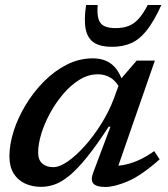

<svg xmlns="http://www.w3.org/2000/svg" viewBox="-20 -734 671 765"><path d="M351.5 -46.5 420 -229H413Q364 -154 325.8 -106.8Q287.5 -59.5 256.2 -34Q225 -8.5 197.8 1Q170.5 10.5 144 10.5Q108 10.5 79.2 -3Q50.5 -16.5 34 -43.5Q17.5 -70.5 17.5 -111Q17.5 -158.5 34.5 -211.8Q51.5 -265 82.5 -316.2Q113.5 -367.5 155.2 -409.5Q197 -451.5 246.2 -476.5Q295.5 -501.5 349.5 -501.5Q397 -501.5 426.5 -476.8Q456 -452 470 -404L461.5 -374Q445.5 -408.5 422.2 -423.2Q399 -438 370 -438Q332 -438 297 -416.5Q262 -395 231.8 -359.5Q201.5 -324 179 -282.2Q156.5 -240.5 144.2 -199.8Q132 -159 132 -126.5Q132 -97 148.2 -82.5Q164.5 -68 192.5 -68Q217.5 -68 250.8 -91.2Q284 -114.5 318.8 -153.5Q353.5 -192.5 383.8 -241Q414 -289.5 433 -339.5L462.5 -420.5L524.5 -492.5H597L439 -37.5L416 -73.5Q441.5 -71.5 469.8 -76.2Q498 -81 529.5 -94.5Q561 -108 594.5 -132L616 -99Q542.5 -34 489 -11.5Q435.5 11 399.5 11Q364 11 352 -2.8Q340 -16.5 351.5 -46.5ZM440.5 -622Q469.5 -622 491.5 -630.2Q513.5 -638.5 532 -658.8Q550.5 -679 568.5 -714H623Q594 -650.5 565.5 -614Q537 -577.5 503.5 -562.5Q470 -547.5 426.5 -547.5Q380 -547.5 354.5 -564.2Q329 -581 321.5 -617.8Q314 -654.5 323 -714H369Q366.5 -678.5 372.5 -658.5Q378.5 -638.5 395.2 -630.2Q412 -622 440.5 -622Z"/></svg>

Font: Newsreader 9pt Medium
Style: Italic
Weight: 500
Italic angle: -17°
Designer: Hugues Gentile
Foundry: Production Type
Version: Version 1.003